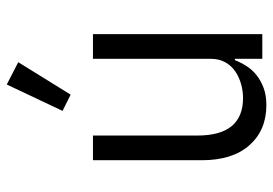

<svg xmlns="http://www.w3.org/2000/svg" viewBox="-140 -656 808 568"><g transform="rotate(-90 264.0 -372.0)"><path d="M268 -567 220 -591 298 -756 364 -722ZM374 -81H370Q363 -63 352 -46Q341 -29 325 -16.5Q309 -4 287.5 4Q266 12 237 12Q163 12 118.5 -38Q74 -88 74 -179V-501H147V-193Q147 -124 175 -90.5Q203 -57 258 -57Q279 -57 300 -63Q321 -69 337.5 -80.5Q354 -92 364 -110Q374 -128 374 -153V-501H447V0H374Z"/></g></svg>

Font: PlemolJP
Style: Regular
Weight: 400
Monospace: yes
Version: v2.0.4; ttfautohint (v1.8.4.7-5d5b-dirty) -l 6 -r 45 -G 200 